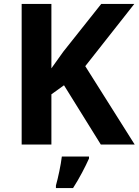

<svg xmlns="http://www.w3.org/2000/svg" viewBox="-20 -734 704 975"><path d="M664 0 413 -398 662 -714H494L301 -471C281 -443 261 -415 241 -387V-714H90V0H241V-255L305 -301L492 0ZM432 71V61H294C289 104 275 169 264 208V221H351C385 168 412 115 432 71Z"/></svg>

Font: Noto Sans Gunjala Gondi
Style: Bold
Weight: 700
Designer: Ek Type
Foundry: Ek Type
Version: Version 1.004